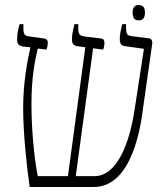

<svg xmlns="http://www.w3.org/2000/svg" viewBox="-20 -743 667 763"><path d="M530 -662C551 -662 556 -675 556 -693C556 -710 551 -723 530 -723C513 -723 507 -710 507 -693C507 -675 513 -662 530 -662ZM98 0H353C506 0 540 -244 549 -317L585 -570C586 -583 581 -590 570 -591L505 -599C483 -601 481 -611 481 -634V-647H466C460 -625 456 -606 456 -588C456 -568 462 -561 481 -559L552 -549L515 -308C495 -175 446 -43 355 -43H281L350 -551L390 -546C393 -553 395 -563 395 -574C395 -582 392 -589 381 -590L316 -598C296 -601 291 -607 291 -632V-647H276C270 -624 266 -606 266 -587C266 -569 272 -561 291 -559L319 -555L250 -43H130C114 -126 105 -239 105 -329C105 -441 120 -507 130 -550L165 -546C167 -553 170 -563 170 -574C170 -581 167 -588 155 -590L98 -598C78 -600 73 -606 73 -632V-647H58C51 -624 48 -605 48 -587C48 -568 54 -561 72 -558L101 -555C89 -502 72 -417 72 -313C72 -217 86 -80 98 0Z"/></svg>

Font: Noto Serif Hebrew SemiCondensed ExtraLight
Style: Regular
Weight: 200
Width: 4
Designer: Monotype Design Team
Foundry: Monotype Imaging Inc.
Version: Version 2.004